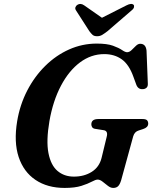

<svg xmlns="http://www.w3.org/2000/svg" viewBox="-20 -933 766 967"><path d="M467.5 -713.5Q519 -713.5 548.8 -702.8Q578.5 -692 594.5 -681Q610.5 -670 620 -670Q631.5 -670 642.5 -680.5Q653.5 -691 664.2 -701.8Q675 -712.5 686 -712.5Q714.5 -712.5 718 -678L724.5 -512.5Q725.5 -498 718 -491.2Q710.5 -484.5 700 -484Q676.5 -482 667 -505L652 -546Q630 -608 593.2 -634.2Q556.5 -660.5 505 -660.5Q439 -660.5 383 -618.8Q327 -577 287 -501.2Q247 -425.5 229 -323.5Q212 -224 224 -162.2Q236 -100.5 269.8 -72Q303.5 -43.5 352 -43.5Q404 -43.5 442 -67.5Q480 -91.5 491.5 -137.5L517 -242.5Q526 -274.5 501 -277.5L459.5 -284Q449 -285.5 444.5 -292Q440 -298.5 440 -306.5Q440 -333.5 475 -333.5H697.5Q715 -333.5 720.8 -327Q726.5 -320.5 726.5 -310Q726 -291 700.5 -283L679 -276Q658 -270 651 -247L590 -24.5Q583.5 -3.5 574.5 5Q565.5 13.5 550 13.5Q537 13.5 523.5 3Q510 -7.5 496.8 -18Q483.5 -28.5 472 -28.5Q461.5 -28.5 442.2 -18Q423 -7.5 390.2 3Q357.5 13.5 305.5 13.5Q219 13.5 159 -26.8Q99 -67 74 -142.2Q49 -217.5 66.5 -323Q80.5 -406 117.2 -477Q154 -548 208 -601.2Q262 -654.5 328.2 -684Q394.5 -713.5 467.5 -713.5ZM521.5 -776Q506.5 -764.5 495 -757.5Q483.5 -750.5 469 -750.5Q454 -750.5 446.2 -757.5Q438.5 -764.5 430 -776L363.5 -879.5Q357 -888.5 360 -896.5Q363 -904.5 369.5 -908.5Q385.5 -919 404 -906L493.5 -843.5L617 -906Q642.5 -919 653 -908.5Q656.5 -904.5 654.8 -896.5Q653 -888.5 641.5 -879.5Z"/></svg>

Font: Fraunces 9pt S000 SemiBold
Style: Italic
Weight: 600
Italic angle: -16°
Version: Version 1.000; ttfautohint (v1.8.3)